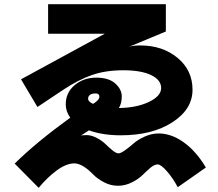

<svg xmlns="http://www.w3.org/2000/svg" viewBox="-20 -813 1040 914"><path d="M49.8 -34.2Q150.4 -133.8 314.5 -252.9Q293 -282.2 293 -316.4Q293 -372.1 335.4 -407.7Q377.9 -443.4 438 -443.4Q498 -443.4 528.8 -415.5Q559.6 -387.7 559.6 -354Q559.6 -320.3 545.9 -298.8Q629.9 -299.8 688.5 -327.6Q747.1 -355.5 747.1 -394Q747.1 -432.6 699.2 -455.6Q651.4 -478.5 566.9 -478.5Q482.4 -478.5 417 -455.6Q351.6 -432.6 281.2 -385.7L158.2 -303.7L80.1 -435.5L478.5 -652.3H209V-793H769.5V-663.1L595.7 -590.8Q616.2 -596.7 647.5 -596.7Q753.9 -596.7 825.2 -537.6Q896.5 -478.5 896.5 -385.7Q896.5 -293 800.8 -231Q705.1 -168.9 554.7 -168.9Q468.8 -168.9 403.3 -192.4L364.3 -167Q370.1 -169.9 392.6 -169.9Q415 -169.9 440.9 -156.2Q466.8 -142.6 482.9 -126.5Q499 -110.4 516.1 -96.7Q533.2 -83 543.9 -83Q554.7 -83 575.2 -97.7Q595.7 -112.3 616.2 -130.4Q636.7 -148.4 669.4 -163.1Q702.1 -177.7 735.4 -177.7Q795.9 -177.7 855 -135.3Q914.1 -92.8 960 -15.6L826.2 78.1Q802.7 34.2 774.4 2Q746.1 -30.3 730.5 -30.3Q714.8 -30.3 695.8 -14.2Q676.8 2 658.2 20.5Q639.6 39.1 607.9 55.2Q576.2 71.3 541.5 71.3Q506.8 71.3 475.1 54.7Q443.4 38.1 423.8 17.6Q372.1 -35.2 334 -35.2Q295.9 -35.2 250.5 -2Q205.1 31.2 164.1 81.1ZM399.4 -341.8Q399.4 -330.1 422.9 -318.4Q453.1 -336.9 453.1 -352.5Q453.1 -368.2 435.5 -368.2Q399.4 -368.2 399.4 -341.8Z"/></svg>

Font: GenEi M Gothic v2 Heavy
Style: Regular
Weight: 800
Version: Version 2.0